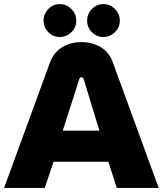

<svg xmlns="http://www.w3.org/2000/svg" viewBox="-20 -919 796 939"><path d="M485 -738Q453 -738 429.5 -761.5Q406 -785 406 -818Q406 -851 429.5 -875Q453 -899 485 -899Q518 -899 542 -875Q566 -851 566 -818Q566 -785 542 -761.5Q518 -738 485 -738ZM272 -738Q240 -738 216.5 -761.5Q193 -785 193 -818Q193 -851 216.5 -875Q240 -899 272 -899Q305 -899 329 -875Q353 -851 353 -818Q353 -785 329 -761.5Q305 -738 272 -738ZM0 0 225 -615Q244 -664 285 -688.5Q326 -713 378 -713Q430 -713 471.5 -689Q513 -665 531 -616L756 0H551L510 -128H242L199 0ZM287 -280H466L389 -533Q388 -537 385 -539Q382 -541 378 -541Q375 -541 372.5 -539Q370 -537 368 -533Z"/></svg>

Font: MuseoModerno Thin ExtraBold
Style: Regular
Weight: 800
Version: Version 1.002